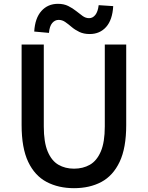

<svg xmlns="http://www.w3.org/2000/svg" viewBox="-20 -970 773 1004"><path d="M367 14Q286 14 224 -18.5Q162 -51 127.5 -123.5Q93 -196 93 -316V-737H209V-309Q209 -226 229.5 -177.5Q250 -129 285.5 -108.5Q321 -88 367 -88Q414 -88 450 -108.5Q486 -129 507 -177.5Q528 -226 528 -309V-737H640V-316Q640 -196 605.5 -123.5Q571 -51 510 -18.5Q449 14 367 14ZM449 -792Q418 -792 395 -803Q372 -814 354.5 -829Q337 -844 321 -855Q305 -866 287 -866Q267 -866 253 -849.5Q239 -833 236 -798L159 -805Q163 -875 196.5 -912.5Q230 -950 283 -950Q314 -950 337 -938.5Q360 -927 378 -912.5Q396 -898 412 -886.5Q428 -875 446 -875Q465 -875 478.5 -892Q492 -909 496 -943L572 -938Q568 -866 535 -829Q502 -792 449 -792Z"/></svg>

Font: Source Han Sans TC Medium
Style: Regular
Weight: 500
Designer: Ryoko NISHIZUKA Ë•øÂ°öÊ∂ºÂ≠ê (kana, bopomofo & ideographs); Paul D. Hunt (Latin, Greek & Cyrillic); Sandoll Communicatio
Foundry: Adobe
Version: Version 2.004;hotconv 1.0.118;makeotfexe 2.5.65603